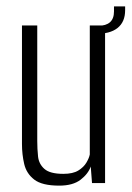

<svg xmlns="http://www.w3.org/2000/svg" viewBox="-20 -575 413 603"><path d="M166 8Q112 8 87.5 -11Q63 -30 56 -60Q49 -90 49 -123V-495H97V-132Q97 -107 99.5 -83.5Q102 -60 119.5 -44.5Q137 -29 179 -29Q209 -29 226 -39.5Q243 -50 251.5 -64.5Q260 -79 262 -90V-495H310V0H269L265 -52Q257 -29 233 -10.5Q209 8 166 8ZM280 -469 277 -494H288Q338 -494 338 -539V-555H373V-543Q373 -506 349 -487Q325 -468 280 -469Z"/></svg>

Font: Alumni Sans Light
Style: Regular
Weight: 300
Version: Version 1.018